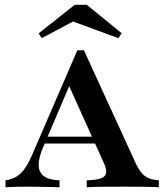

<svg xmlns="http://www.w3.org/2000/svg" viewBox="-20 -788 696 808"><path d="M3.2 0V-29Q30.6 -33.1 50 -45.2Q69.4 -57.3 85.5 -80.6Q101.6 -104 117.7 -141.9L305.6 -576.6H333.1L551.6 -100Q569.4 -62.1 590.3 -46.8Q611.3 -31.5 648.4 -29V0Q623.4 -1.6 585.9 -2Q548.4 -2.4 499.2 -2.4Q444.4 -2.4 405.6 -2Q366.9 -1.6 345.2 0V-29Q385.5 -30.6 404.8 -37.5Q424.2 -44.4 426.6 -60.1Q429 -75.8 416.9 -102.4L263.7 -441.9L282.3 -451.6L163.7 -173.4Q142.7 -126.6 142.7 -94.8Q142.7 -62.9 164.5 -46.8Q186.3 -30.6 230.6 -29V0Q203.2 -0.8 180.6 -1.2Q158.1 -1.6 138.7 -2Q119.4 -2.4 99.2 -2.4Q73.4 -2.4 50 -2Q26.6 -1.6 3.2 0ZM150.8 -183.9 163.7 -212.9H412.9L425.8 -183.9ZM155.6 -627.4 142.7 -647.6 294.4 -767.7H345.2L491.9 -648.4L478.2 -627.4L262.9 -706.5L307.3 -708.1Z"/></svg>

Font: Playfair
Style: Bold
Weight: 700
Designer: Claus Eggers Sørensen
Foundry: Claus Eggers Sørensen
Version: Version 2.001;gftools[0.9.30]